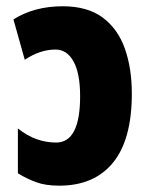

<svg xmlns="http://www.w3.org/2000/svg" viewBox="-20 -583 473 613"><path d="M180.2 -563Q259.3 -563 307.9 -526.9Q356.4 -490.7 378.7 -427.7Q400.9 -364.7 400.9 -284.2Q400.9 -137.2 340.8 -63.7Q280.8 9.8 168.9 9.8Q125.5 9.8 95 -1.5Q64.5 -12.7 37.1 -29.8V-172.9Q67.4 -148.9 97.7 -138.4Q127.9 -127.9 159.2 -127.9Q235.8 -127.9 235.8 -275.9Q235.8 -348.6 214.8 -386.7Q193.8 -424.8 157.2 -424.8Q107.9 -424.8 59.1 -392.1L22.9 -521Q89.4 -563 180.2 -563Z"/></svg>

Font: Open Sans Condensed ExtraBold
Style: Regular
Weight: 800
Width: 3
Designer: Monotype Design Team
Foundry: Monotype Imaging Inc.
Version: Version 3.000; ttfautohint (v1.8.4)